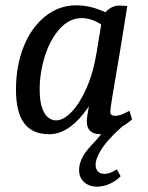

<svg xmlns="http://www.w3.org/2000/svg" viewBox="-20 -497 555 721"><path d="M419 139 433 165Q414 184 390.5 194Q367 204 345 204Q315 204 296 187Q277 170 277 142Q277 97 322 50Q349 21 360 7H358Q306 7 306 -41Q306 -58 314 -98Q243 7 165 7Q102 7 71 -34Q40 -75 40 -161Q40 -249 68.5 -321Q97 -393 149 -435Q201 -477 267 -477Q320 -477 376 -451Q399 -476 427 -476Q443 -476 458 -474Q427 -281 427 -283Q394 -93 394 -77Q394 -62 413 -62Q425 -62 440.5 -68.5Q456 -75 466 -81L476 -49Q461 -35 439 -22Q398 15 378 40Q361 61 350 83Q339 105 339 121Q339 138 348 147Q357 156 373 156Q392 156 419 139ZM360 -405Q323 -429 287 -429Q241 -429 205 -389.5Q169 -350 149 -287.5Q129 -225 129 -161Q129 -103 146 -74Q163 -45 191 -45Q218 -45 249 -77Q280 -109 305.5 -167.5Q331 -226 343 -301Z"/></svg>

Font: Caladea
Style: Italic
Weight: 400
Italic angle: -9°
Designer: Carolina Giovagnoli and Andres Torresi
Foundry: Carolina Giovagnoli & Andres Torresi
Version: Version 1.001